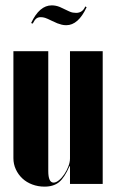

<svg xmlns="http://www.w3.org/2000/svg" viewBox="-20 -686 433 716"><path d="M239 -66Q221 -24 200.5 -7Q180 10 146 10Q122 10 100.5 2Q79 -6 63.5 -20.5Q48 -35 39 -54.5Q30 -74 30 -96V-495H160V-48Q160 -5 180 -5Q189 -5 200 -14Q211 -23 220 -36.5Q229 -50 235 -65.5Q241 -81 241 -95V-495H363V0H241V-66ZM102 -598 96 -600Q127 -666 173 -666Q188 -666 203 -660L237 -644Q245 -640 252 -639Q259 -638 264 -638Q288 -638 298 -662L303 -659Q272 -592 227 -592Q218 -592 210 -594Q202 -596 194 -599L172 -609Q156 -617 148 -619.5Q140 -622 132 -622Q122 -622 115.5 -617Q109 -612 102 -598Z"/></svg>

Font: Moniqa Black Display
Style: Regular
Weight: 900
Designer: Rajesh Rajput
Foundry: Rajesh Rajput
Version: Version 1.000